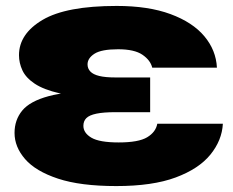

<svg xmlns="http://www.w3.org/2000/svg" viewBox="-20 -610 784 647"><path d="M44 -424Q44 -496 123.5 -543Q203 -590 373 -590Q480 -590 554.5 -562.5Q629 -535 668.5 -488Q708 -441 711 -382H493Q487 -407 460 -425.5Q433 -444 378 -444Q322 -444 298.5 -429Q275 -414 275 -393Q275 -379 284.5 -369Q294 -359 314.5 -354Q335 -349 369 -349H486V-232H370Q329 -232 305 -227Q281 -222 271 -212Q261 -202 261 -186Q261 -162 288 -146Q315 -130 380 -130Q447 -130 476 -147.5Q505 -165 510 -193H731Q728 -137 689 -89Q650 -41 572 -12Q494 17 372 17Q251 17 175.5 -8Q100 -33 64.5 -74Q29 -115 29 -162Q29 -206 55 -237.5Q81 -269 144 -286Q207 -303 318 -303V-283Q235 -283 181 -295.5Q127 -308 97 -328Q67 -348 55.5 -373Q44 -398 44 -424Z"/></svg>

Font: Unbounded ExtraBold
Style: Regular
Weight: 800
Designer: Luke Prowse, Jean-Baptiste Morizot, Fátima Lázaro, Florian Runge
Foundry: NaN
Version: Version 1.701;gftools[0.9.28.dev5+ged2979d]